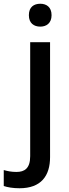

<svg xmlns="http://www.w3.org/2000/svg" viewBox="-78 -764 370 1024"><path d="M76 -683C76 -640 103 -622 137 -622C169 -622 197 -640 197 -683C197 -727 169 -744 137 -744C103 -744 76 -727 76 -683ZM26 240C141 240 189 174 189 74V-539H83V69C83 135 52 153 10 153C-17 153 -36 149 -58 143V228C-38 235 -8 240 26 240Z"/></svg>

Font: Noto Sans Devanagari UI Medium
Style: Regular
Weight: 500
Designer: Jelle Bosma - Monotype Design Team
Foundry: Monotype Imaging Inc.
Version: Version 2.004